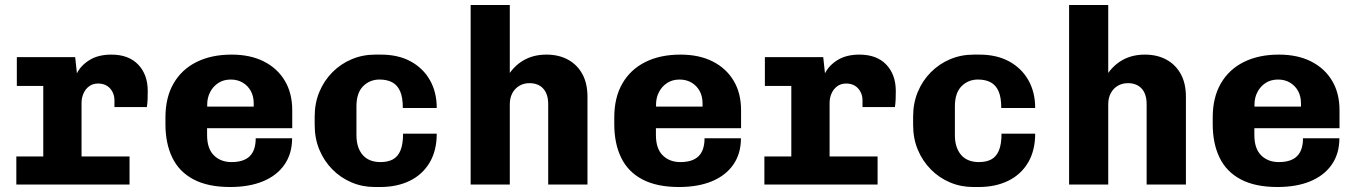

<svg xmlns="http://www.w3.org/2000/svg" viewBox="-20 -740 5440 770"><path d="M153.5 0V-395.5H47.5V-511H281.5L288.5 -446Q304.5 -478 339.5 -499.5Q374.5 -521 426.5 -521Q496 -521 534.2 -481Q572.5 -441 572.5 -375Q572.5 -359 572 -343.2Q571.5 -327.5 569 -310.5H439V-337.5Q439 -356 431.2 -371.2Q423.5 -386.5 409 -395.8Q394.5 -405 373.5 -405Q352.5 -405 337.5 -394Q322.5 -383 314.8 -365.2Q307 -347.5 307 -326.5V0ZM45.5 0V-112.5H499.5V0Z M903 10Q814 10 756.2 -20.5Q698.5 -51 671 -107.8Q643.5 -164.5 643.5 -242V-269Q643.5 -349 676 -405.2Q708.5 -461.5 768 -491.2Q827.5 -521 909 -521Q984 -521 1038.2 -493.5Q1092.5 -466 1122.2 -416.2Q1152 -366.5 1152 -297.5V-226H810.5V-198.5Q810.5 -144 837.8 -117Q865 -90 908.5 -90Q957.5 -90 981.5 -113.5Q1005.5 -137 1005.5 -185.5H1151.5Q1151.5 -124 1121 -80Q1090.5 -36 1035 -13Q979.5 10 903 10ZM811 -312.5H997.5V-325.5Q997.5 -354 985.8 -375.2Q974 -396.5 953.2 -408.8Q932.5 -421 905.5 -421Q876.5 -421 855.5 -407.2Q834.5 -393.5 822.8 -370.8Q811 -348 811 -321Z M1483 10Q1433.5 10 1389.8 -8.5Q1346 -27 1312.8 -60.8Q1279.5 -94.5 1260.8 -139.5Q1242 -184.5 1242 -238.5V-272.5Q1242 -326.5 1260.8 -371.5Q1279.5 -416.5 1313 -450.2Q1346.5 -484 1390.5 -502.5Q1434.5 -521 1485 -521H1507.5Q1577 -521 1627 -493.8Q1677 -466.5 1704.2 -418.5Q1731.5 -370.5 1731.5 -307H1595.5Q1595.5 -349 1584.8 -373.8Q1574 -398.5 1553.2 -409.8Q1532.5 -421 1502 -421Q1463 -421 1436.2 -394.2Q1409.5 -367.5 1409.5 -313V-198Q1409.5 -148 1434.2 -119Q1459 -90 1506 -90Q1536 -90 1556 -101Q1576 -112 1586.2 -137Q1596.5 -162 1596.5 -204H1731.5Q1731.5 -136 1703 -88Q1674.5 -40 1623.5 -15Q1572.5 10 1505 10Z M1867.5 0V-720H2024.5V-447.5Q2050.5 -483.5 2087.2 -502.2Q2124 -521 2171.5 -521Q2220.5 -521 2257.5 -501Q2294.5 -481 2315.2 -443.5Q2336 -406 2336 -352V0H2178.5V-322Q2178.5 -363 2158.5 -384.8Q2138.5 -406.5 2103.5 -406.5Q2080.5 -406.5 2062.5 -395.8Q2044.5 -385 2034.5 -366Q2024.5 -347 2024.5 -322V0Z M2703 10Q2614 10 2556.2 -20.5Q2498.5 -51 2471 -107.8Q2443.5 -164.5 2443.5 -242V-269Q2443.5 -349 2476 -405.2Q2508.5 -461.5 2568 -491.2Q2627.5 -521 2709 -521Q2784 -521 2838.2 -493.5Q2892.5 -466 2922.2 -416.2Q2952 -366.5 2952 -297.5V-226H2610.5V-198.5Q2610.5 -144 2637.8 -117Q2665 -90 2708.5 -90Q2757.5 -90 2781.5 -113.5Q2805.5 -137 2805.5 -185.5H2951.5Q2951.5 -124 2921 -80Q2890.5 -36 2835 -13Q2779.5 10 2703 10ZM2611 -312.5H2797.5V-325.5Q2797.5 -354 2785.8 -375.2Q2774 -396.5 2753.2 -408.8Q2732.5 -421 2705.5 -421Q2676.5 -421 2655.5 -407.2Q2634.5 -393.5 2622.8 -370.8Q2611 -348 2611 -321Z M3153.5 0V-395.5H3047.5V-511H3281.5L3288.5 -446Q3304.5 -478 3339.5 -499.5Q3374.5 -521 3426.5 -521Q3496 -521 3534.2 -481Q3572.5 -441 3572.5 -375Q3572.5 -359 3572 -343.2Q3571.5 -327.5 3569 -310.5H3439V-337.5Q3439 -356 3431.2 -371.2Q3423.5 -386.5 3409 -395.8Q3394.5 -405 3373.5 -405Q3352.5 -405 3337.5 -394Q3322.5 -383 3314.8 -365.2Q3307 -347.5 3307 -326.5V0ZM3045.5 0V-112.5H3499.5V0Z M3883 10Q3833.5 10 3789.8 -8.5Q3746 -27 3712.8 -60.8Q3679.5 -94.5 3660.8 -139.5Q3642 -184.5 3642 -238.5V-272.5Q3642 -326.5 3660.8 -371.5Q3679.5 -416.5 3713 -450.2Q3746.5 -484 3790.5 -502.5Q3834.5 -521 3885 -521H3907.5Q3977 -521 4027 -493.8Q4077 -466.5 4104.2 -418.5Q4131.5 -370.5 4131.5 -307H3995.5Q3995.5 -349 3984.8 -373.8Q3974 -398.5 3953.2 -409.8Q3932.5 -421 3902 -421Q3863 -421 3836.2 -394.2Q3809.5 -367.5 3809.5 -313V-198Q3809.5 -148 3834.2 -119Q3859 -90 3906 -90Q3936 -90 3956 -101Q3976 -112 3986.2 -137Q3996.5 -162 3996.5 -204H4131.5Q4131.5 -136 4103 -88Q4074.5 -40 4023.5 -15Q3972.5 10 3905 10Z M4267.5 0V-720H4424.5V-447.5Q4450.5 -483.5 4487.2 -502.2Q4524 -521 4571.5 -521Q4620.5 -521 4657.5 -501Q4694.5 -481 4715.2 -443.5Q4736 -406 4736 -352V0H4578.5V-322Q4578.5 -363 4558.5 -384.8Q4538.5 -406.5 4503.5 -406.5Q4480.5 -406.5 4462.5 -395.8Q4444.5 -385 4434.5 -366Q4424.5 -347 4424.5 -322V0Z M5103 10Q5014 10 4956.2 -20.5Q4898.5 -51 4871 -107.8Q4843.5 -164.5 4843.5 -242V-269Q4843.5 -349 4876 -405.2Q4908.5 -461.5 4968 -491.2Q5027.5 -521 5109 -521Q5184 -521 5238.2 -493.5Q5292.5 -466 5322.2 -416.2Q5352 -366.5 5352 -297.5V-226H5010.5V-198.5Q5010.5 -144 5037.8 -117Q5065 -90 5108.5 -90Q5157.5 -90 5181.5 -113.5Q5205.5 -137 5205.5 -185.5H5351.5Q5351.5 -124 5321 -80Q5290.5 -36 5235 -13Q5179.5 10 5103 10ZM5011 -312.5H5197.5V-325.5Q5197.5 -354 5185.8 -375.2Q5174 -396.5 5153.2 -408.8Q5132.5 -421 5105.5 -421Q5076.5 -421 5055.5 -407.2Q5034.5 -393.5 5022.8 -370.8Q5011 -348 5011 -321Z"/></svg>

Font: Chivo Mono Medium
Style: Regular
Weight: 500
Monospace: yes
Designer: Hector Gatti
Foundry: Omnibus-Type
Version: Version 1.008